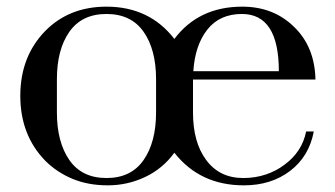

<svg xmlns="http://www.w3.org/2000/svg" viewBox="-20 -547 1006 577"><path d="M711 -12Q747 -12 778.5 -22.5Q810 -33 835 -52Q888 -91 900 -152H923Q909 -77 852 -33.5Q795 10 713 10Q581 10 504 -88Q469 -40 416 -15Q363 10 304 10Q245 10 198 -9.5Q151 -29 116 -64Q41 -141 41 -259Q41 -377 116 -454Q188 -527 300 -527Q429 -527 504 -430Q577 -527 708 -527Q802 -527 864 -466Q926 -406 928 -308H560V-209Q560 -120 599 -67Q639 -12 711 -12ZM449 -209V-309Q449 -398 411.5 -451.5Q374 -505 300 -505Q226 -505 188.5 -451.5Q151 -398 151 -309V-209Q151 -120 188.5 -66Q226 -12 300 -12Q374 -12 411.5 -66Q449 -120 449 -209ZM707 -505Q640 -505 603 -458Q566 -411 561 -333H818Q818 -505 707 -505Z"/></svg>

Font: Prata
Style: Regular
Weight: 400
Designer: Cyreal (www.cyreal.org)
Foundry: Cyreal (www.cyreal.org)
Version: Version 1.010